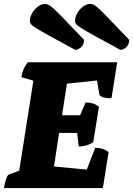

<svg xmlns="http://www.w3.org/2000/svg" viewBox="-21 -958 678 978"><path d="M-1 0Q4 -29 10.5 -47.5Q17 -66 24 -69L77 -89L149 -547L88 -565Q91 -585 98 -603Q105 -621 121 -641H576L547 -458Q513 -458 500 -463.5Q487 -469 485 -478L473 -548L320 -532L295 -371H387L415 -436Q432 -436 450 -431.5Q468 -427 483 -414L454 -234Q435 -221 415.5 -216.5Q396 -212 380 -212L372 -281H280L254 -110L421 -94L464 -205Q483 -205 499 -200.5Q515 -196 532 -183L503 0ZM592 -704Q608 -704 622.5 -718Q637 -732 637 -755Q574 -821 538.5 -858Q503 -895 484.5 -912Q466 -929 456.5 -933.5Q447 -938 438 -938Q420 -938 402 -924.5Q384 -911 372.5 -890.5Q361 -870 361 -850Q361 -843 366.5 -835.5Q372 -828 393.5 -814.5Q415 -801 462 -775Q509 -749 592 -704ZM362 -704Q378 -704 392.5 -718Q407 -732 407 -755Q344 -821 308.5 -858Q273 -895 254.5 -912Q236 -929 226.5 -933.5Q217 -938 208 -938Q190 -938 172 -924.5Q154 -911 142.5 -890.5Q131 -870 131 -850Q131 -843 136.5 -835.5Q142 -828 163.5 -814.5Q185 -801 232 -775Q279 -749 362 -704Z"/></svg>

Font: Petrona Black
Style: Italic
Weight: 900
Italic angle: -9°
Designer: Ringo R. Seeber
Foundry: Ringo R. Seeber
Version: Version 2.001; ttfautohint (v1.8.3)